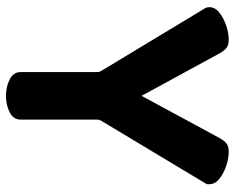

<svg xmlns="http://www.w3.org/2000/svg" viewBox="-90 -680 771 630"><g transform="rotate(90 295.0 -365.5)"><path d="M295 0Q266 0 241.5 -12Q217 -24 217 -48V-299Q217 -307 213 -313L6 -656Q5 -659 4.5 -662Q4 -665 4 -667Q4 -686 21.5 -700Q39 -714 64 -722.5Q89 -731 110 -731Q129 -731 138 -723.5Q147 -716 155 -702L295 -445L434 -702Q442 -716 451 -723.5Q460 -731 479 -731Q501 -731 525.5 -722.5Q550 -714 567.5 -700Q585 -686 585 -667Q585 -665 585 -662Q585 -659 583 -656L377 -313Q373 -307 373 -299V-48Q373 -24 348.5 -12Q324 0 295 0Z"/></g></svg>

Font: Dosis ExtraLight ExtraBold
Style: Regular
Weight: 800
Version: Version 3.001; ttfautohint (v1.8.2)